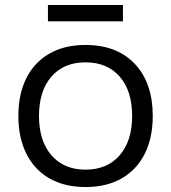

<svg xmlns="http://www.w3.org/2000/svg" viewBox="-20 -741 690 773"><path d="M324 12Q240 12 179.5 -22.5Q119 -57 86.5 -121.5Q54 -186 54 -274Q54 -363 86.5 -427Q119 -491 179.5 -525.5Q240 -560 324 -560Q451 -560 523 -483.5Q595 -407 595 -274Q595 -186 562.5 -121.5Q530 -57 469.5 -22.5Q409 12 324 12ZM324 -58Q412 -58 462 -116Q512 -174 512 -274Q512 -375 462 -432.5Q412 -490 324 -490Q237 -490 187 -432.5Q137 -375 137 -274Q137 -174 187 -116Q237 -58 324 -58ZM173 -655V-721H475V-655Z"/></svg>

Font: Azeret Mono Thin Light
Style: Regular
Weight: 300
Version: Version 1.002